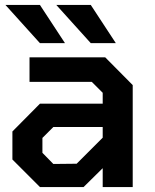

<svg xmlns="http://www.w3.org/2000/svg" viewBox="-20 -754 625 774"><path d="M141 -580 2 -734H141L242 -580ZM346 -580 207 -734H346L447 -580ZM141 0 30 -111V-224L141 -336H394V-380L350 -424H99V-523H404L515 -411V0H394V-76L317 0ZM195 -93 289 -94 394 -199V-242H195L151 -198V-138Z"/></svg>

Font: Tomorrow Medium
Style: Regular
Weight: 500
Designer: Tony de Marco, Monica Rizzolli
Foundry: Just in Type
Version: Version 2.002